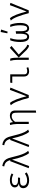

<svg xmlns="http://www.w3.org/2000/svg" viewBox="2234 -3090 1071 5578"><g transform="rotate(-90 2769.0 -300.5)"><path d="M302.6 -252.8Q228.7 -252.8 195.6 -230.3Q162.6 -207.7 162.6 -157.4Q162.6 -124.6 181.3 -99.7Q200 -74.9 234.9 -61.3Q269.7 -47.7 316.9 -47.7Q426.2 -47.7 512.8 -112.3L551.3 -64.1Q511.8 -32.3 449.5 -11Q387.2 10.3 314.4 10.3Q250.8 10.3 200 -9.5Q149.2 -29.2 120.3 -67.2Q91.3 -105.1 91.3 -157.4Q91.3 -217.4 125.1 -248.7Q159 -280 223.6 -288.7Q170.3 -299.5 141.8 -330.5Q113.3 -361.5 113.3 -405.1Q113.3 -451.3 141.5 -483.6Q169.7 -515.9 217.7 -532.1Q265.6 -548.2 324.6 -548.2Q376.4 -548.2 430.5 -534.6Q484.6 -521 521.5 -493.8L486.7 -449.7Q451.3 -471.8 409 -482.1Q366.7 -492.3 322.6 -492.3Q254.4 -492.3 217.4 -469.2Q180.5 -446.2 180.5 -400Q180.5 -360 215.1 -336.7Q249.7 -313.3 308.2 -313.3H402.1L392.3 -252.8Z M905.6 -538.5Q890.8 -592.3 869.7 -626.7Q848.7 -661 813.8 -682.3Q779 -703.6 723.6 -712.8L735.9 -768.7Q809.2 -756.9 856.9 -728.7Q904.6 -700.5 934.1 -651Q963.6 -601.5 982.1 -524.1Q1015.9 -383.6 1043.6 -289.7Q1071.3 -195.9 1104.4 -125.9Q1137.4 -55.9 1178.5 -17.4L1111.3 10.3Q997.4 -125.1 921.5 -486.2L731.8 11.3L671.8 -1.5L875.9 -538.5Z M1521 -538.5Q1506.2 -592.3 1485.1 -626.7Q1464.1 -661 1429.2 -682.3Q1394.4 -703.6 1339 -712.8L1351.3 -768.7Q1424.6 -756.9 1472.3 -728.7Q1520 -700.5 1549.5 -651Q1579 -601.5 1597.4 -524.1Q1631.3 -383.6 1659 -289.7Q1686.7 -195.9 1719.7 -125.9Q1752.8 -55.9 1793.8 -17.4L1726.7 10.3Q1612.8 -125.1 1536.9 -486.2L1347.2 11.3L1287.2 -1.5L1491.3 -538.5Z M2348.2 -389.7V205.6L2284.6 214.4V-321.5Q2284.6 -389.7 2277.7 -425.1Q2270.8 -460.5 2248.2 -477.9Q2225.6 -495.4 2178.5 -495.4Q2146.2 -495.4 2114.9 -480.8Q2083.6 -466.2 2059 -443.8Q2034.4 -421.5 2019 -398.5V0H1955.4V-354.4Q1955.4 -407.2 1947.4 -451.8Q1939.5 -496.4 1926.7 -541.5L1986.7 -550.3Q1994.4 -536.4 2002.3 -505.6Q2010.3 -474.9 2011.8 -455.9Q2044.6 -499.5 2095.4 -523.8Q2146.2 -548.2 2195.4 -548.2Q2348.2 -548.2 2348.2 -389.7Z M2713.8 0Q2672.3 -169.7 2615.1 -319.5Q2557.9 -469.2 2499 -521L2567.7 -547.2Q2625.6 -480.5 2673.3 -353.6Q2721 -226.7 2762.1 -62.6L2947.7 -548.2L3013.8 -533.3L2796.4 0Z M3335.4 -479H3148.7L3157.9 -538.5H3399V-122.6Q3399 -82.1 3424.4 -63.6Q3449.7 -45.1 3493.8 -45.1Q3538.5 -45.1 3588.2 -64.6L3606.7 -15.4Q3590.3 -6.2 3554.1 2.1Q3517.9 10.3 3487.2 10.3Q3441.5 10.3 3407.4 -7.2Q3373.3 -24.6 3354.4 -57.7Q3335.4 -90.8 3335.4 -136.9Z M4168.7 -549.2 4223.6 -501.5 3973.8 -291.3 4135.9 -125.1Q4173.8 -87.2 4200.3 -69.5Q4226.7 -51.8 4260.5 -44.1L4237.9 9.7Q4201 3.6 4172.3 -13.6Q4143.6 -30.8 4109.2 -61L3886.7 -291.3ZM3855.4 -538.5Q3872.8 -491.3 3877.7 -440Q3882.6 -388.7 3882.6 -329.2V0H3819V-346.7Q3819 -397.9 3812.1 -442.8Q3805.1 -487.7 3791.8 -538.5Z M4841 -538.5Q4892.3 -410.3 4892.3 -243.6Q4892.3 -166.2 4874.6 -109Q4856.9 -51.8 4821.8 -20.8Q4786.7 10.3 4735.4 10.3Q4682.6 10.3 4651 -21.5Q4619.5 -53.3 4614.4 -112.8Q4603.6 -54.9 4571.5 -22.3Q4539.5 10.3 4490.3 10.3Q4413.3 10.3 4375.9 -55.1Q4338.5 -120.5 4338.5 -243.6Q4338.5 -338.5 4352.3 -412.8Q4366.2 -487.2 4388.2 -538.5H4449.7Q4430.3 -481 4421 -432.6Q4411.8 -384.1 4409.2 -341.8Q4406.7 -299.5 4406.7 -241Q4406.7 -149.2 4425.9 -97.7Q4445.1 -46.2 4493.3 -46.2Q4540 -46.2 4559.5 -101Q4579 -155.9 4579 -235.4V-369.7L4651.3 -378.5V-233.3Q4651.3 -146.7 4670.3 -96.4Q4689.2 -46.2 4736.4 -46.2Q4784.1 -46.2 4804.1 -98.2Q4824.1 -150.3 4824.1 -241Q4824.1 -323.6 4814.9 -388.5Q4805.6 -453.3 4776.4 -538.5ZM4590.8 -622.6 4628.7 -816.4 4700.5 -804.6 4640 -613.8Z M5175.4 0Q5133.8 -169.7 5076.7 -319.5Q5019.5 -469.2 4960.5 -521L5029.2 -547.2Q5087.2 -480.5 5134.9 -353.6Q5182.6 -226.7 5223.6 -62.6L5409.2 -548.2L5475.4 -533.3L5257.9 0Z"/></g></svg>

Font: Fira Code Fixed Light
Style: Regular
Weight: 300
Monospace: yes
Designer: Carrois Corporate, Edenspiekermann AG, Nikita Prokopov
Foundry: Carrois Corporate, Edenspiekermann AG, Nikita Prokopov
Version: Version 5.002